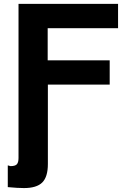

<svg xmlns="http://www.w3.org/2000/svg" viewBox="-20 -749 651 987"><path d="M34.2 105Q57.6 105 66.4 95.7Q75.2 86.4 75.2 63V-729H586.9V-604H225.1V-439H543.9V-314H226.1V94.2Q226.1 160.2 197.3 189Q168.5 217.8 103 217.8Q71.3 217.8 20 212.9V101.1Q31.7 105 34.2 105Z"/></svg>

Font: Miedinger*
Style: Bold
Weight: 700
Version: Version 001.000